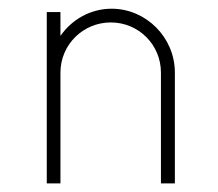

<svg xmlns="http://www.w3.org/2000/svg" viewBox="-20 -425 505 445"><path d="M238.8 -404.8C189.9 -404.8 146.5 -379.9 120.1 -341.8V-397H88.4V0H120.1V-256.8C120.1 -321.3 172.4 -373 236.8 -373C301.3 -373 353 -321.3 353 -256.8V0H385.3V-256.8C385.3 -338.4 318.4 -404.8 238.8 -404.8Z"/></svg>

Font: Now ExtraLight
Style: Regular
Weight: 200
Designer: Alfredo Marco Pradil
Foundry: Alfredo Marco Pradil
Version: Version 1.200;hotconv 1.0.109;makeotfexe 2.5.65596